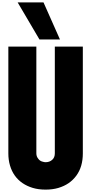

<svg xmlns="http://www.w3.org/2000/svg" viewBox="-20 -1581 765 1611"><path d="M50 -294V-1190H285V-294Q285 -268 301 -249Q307 -240 316.5 -233.5Q326 -227 339 -224Q351 -220 363 -220Q395 -220 417.5 -239.5Q440 -259 440 -294V-1190H675V-294Q675 -182 621 -108Q593 -70 556 -44.5Q519 -19 469 -4Q421 10 363 10Q302 10 254.5 -4.5Q207 -19 170 -44Q92 -97 64 -192Q50 -239 50 -294ZM311 -1250 128 -1561H345L483 -1250Z"/></svg>

Font: Boldonse
Style: Regular
Weight: 400
Designer: Universitype Foundry
Foundry: Universitype Foundry
Version: Version 1.000; ttfautohint (v1.8.4.7-5d5b)